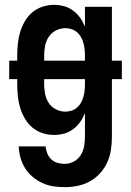

<svg xmlns="http://www.w3.org/2000/svg" viewBox="-20 -548 540 791"><path d="M247 223Q223 223 199.5 219.5Q176 216 154.5 206Q133 196 114.5 180.5Q96 165 83.5 145Q71 125 64.5 102Q58 79 57 55H168Q169 70 175 84.5Q181 99 192 109Q203 119 217.5 123Q232 127 247 127Q266 127 284 117.5Q302 108 312.5 91Q323 74 326.5 54.5Q330 35 330 15V-82Q322 -62 310 -45Q298 -28 281 -15.5Q264 -3 244 2.5Q224 8 203 8Q179 8 155.5 0.5Q132 -7 113.5 -22.5Q95 -38 82.5 -59.5Q70 -81 63 -104Q56 -127 53.5 -151.5Q51 -176 51 -200V-222H18V-298H51V-320Q51 -344 53.5 -368.5Q56 -393 63 -416Q70 -439 82.5 -460.5Q95 -482 113.5 -497.5Q132 -513 155.5 -520.5Q179 -528 203 -528Q224 -528 244 -522.5Q264 -517 281 -504.5Q298 -492 310 -475Q322 -458 330 -438V-520H441V-298H482V-222H441V15Q441 42 437 69Q433 96 422 120.5Q411 145 392.5 165.5Q374 186 350.5 199Q327 212 300.5 217.5Q274 223 247 223ZM162 -298H330V-320Q330 -333 328.5 -346Q327 -359 323.5 -371.5Q320 -384 313.5 -395.5Q307 -407 297 -415.5Q287 -424 274.5 -428Q262 -432 249 -432Q229 -432 210.5 -422.5Q192 -413 181 -396.5Q170 -380 166 -360Q162 -340 162 -320ZM249 -88Q262 -88 274.5 -92Q287 -96 297 -104.5Q307 -113 313.5 -124.5Q320 -136 323.5 -148.5Q327 -161 328.5 -174Q330 -187 330 -200V-222H162V-200Q162 -180 166 -160Q170 -140 181 -123.5Q192 -107 210.5 -97.5Q229 -88 249 -88Z"/></svg>

Font: Iosevka Curly
Style: Bold
Weight: 700
Monospace: yes
Designer: Belleve Invis
Foundry: Belleve Invis
Version: Version 22.1.2; ttfautohint (v1.8.4)